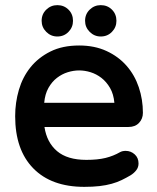

<svg xmlns="http://www.w3.org/2000/svg" viewBox="-20 -707 610 747"><path d="M288 -530Q348 -530 394.5 -508.5Q441 -487 472.5 -451Q504 -415 520 -367.5Q536 -320 536 -268Q536 -245 521 -229Q506 -213 480 -213H153Q162 -153 202 -119Q242 -85 316 -85Q360 -85 390.5 -92.5Q421 -100 447 -115Q456 -120 469 -120Q489 -120 504 -106.5Q519 -93 519 -71Q519 -56 510 -44.5Q501 -33 488 -25Q471 -15 453.5 -6.5Q436 2 414.5 8Q393 14 367 17Q341 20 308 20Q180 20 109.5 -52Q39 -124 39 -255Q39 -308 53.5 -357.5Q68 -407 98.5 -445Q129 -483 176 -506.5Q223 -530 288 -530ZM152 -307H425Q422 -341 408 -365Q394 -389 374.5 -404Q355 -419 332.5 -426Q310 -433 288 -433Q266 -433 243.5 -426Q221 -419 201.5 -404Q182 -389 168.5 -365Q155 -341 152 -307ZM372 -687Q398 -687 415.5 -669.5Q433 -652 433 -626Q433 -601 415.5 -583Q398 -565 372 -565Q347 -565 329 -583Q311 -601 311 -626Q311 -652 329 -669.5Q347 -687 372 -687ZM142 -626Q142 -652 160 -669.5Q178 -687 203 -687Q229 -687 246.5 -669.5Q264 -652 264 -626Q264 -601 246.5 -583Q229 -565 203 -565Q178 -565 160 -583Q142 -601 142 -626Z"/></svg>

Font: Varela Round Precious
Style: Medium
Weight: 500
Designer: Joe Prince
Foundry: Joe Prince
Version: Version 1.000